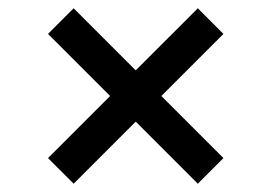

<svg xmlns="http://www.w3.org/2000/svg" viewBox="-20 -548 656 464"><path d="M158 -104 96 -166 246 -316 96 -466 158 -528 308 -378 458 -528 520 -466 370 -316 520 -166 458 -104 308 -254Z"/></svg>

Font: Kufam Medium
Style: Regular
Weight: 500
Designer: Wael Morcos, Artur Schmal
Foundry: Original Type
Version: Version 1.300; ttfautohint (v1.8.3)